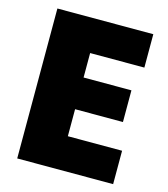

<svg xmlns="http://www.w3.org/2000/svg" viewBox="-106 -788 761 872"><g transform="rotate(15 274.0 -352.5)"><path d="M507 -548H252V-433H477V-284H252V-157H507V0H56V-705H507Z"/></g></svg>

Font: Parkinsans ExtraBold
Style: Regular
Weight: 800
Designer: Red Stone, Indian Type Foundry
Foundry: Indian Type Foundry
Version: Version 1.000